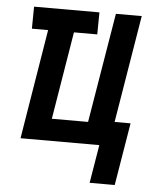

<svg xmlns="http://www.w3.org/2000/svg" viewBox="-50 -562 600 755"><g transform="rotate(5 250.0 -184.5)"><path d="M332 151 357 0H46L117 -433H53L54 -520H312L311 -433H219L162 -87H305L377 -520H479L409 -96H472L431 151Z"/></g></svg>

Font: Iosevka Term Curly Oblique
Style: Bold
Weight: 700
Italic angle: -9°
Designer: Belleve Invis
Foundry: Belleve Invis
Version: Version 32.3.0